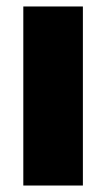

<svg xmlns="http://www.w3.org/2000/svg" viewBox="-20 -573 330 593"><path d="M52 0V-553H236V0Z"/></svg>

Font: Noto Sans Display Black Narrow
Style: Regular
Weight: 900
Width: 4
Designer: Monotype Design team
Foundry: Monotype Imaging Inc.
Version: Version 1.000